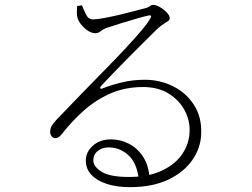

<svg xmlns="http://www.w3.org/2000/svg" viewBox="-20 -752 1040 792"><path d="M516 20Q461 20 420 6.5Q379 -7 356.5 -31.5Q334 -56 334 -89Q334 -125 363 -151Q392 -177 438 -177Q477 -177 512 -159Q547 -141 570.5 -105Q594 -69 597 -14L553 -8Q546 -78 510.5 -111Q475 -144 428 -144Q402 -144 383.5 -129.5Q365 -115 365 -90Q365 -65 399 -43.5Q433 -22 512 -22Q592 -22 647.5 -48Q703 -74 732 -117Q761 -160 762 -210Q764 -254 742 -296Q720 -338 676.5 -365.5Q633 -393 570 -393Q497 -393 437 -367Q377 -341 327.5 -297.5Q278 -254 236 -200Q228 -190 221.5 -186Q215 -182 207 -182Q200 -182 193 -190Q186 -198 187 -213Q188 -224 193.5 -233Q199 -242 212 -257Q267 -314 318.5 -367.5Q370 -421 416.5 -468Q463 -515 500 -555Q537 -595 563 -625.5Q589 -656 600 -676Q605 -684 602.5 -687Q600 -690 592 -688Q577 -685 544.5 -675.5Q512 -666 477.5 -655.5Q443 -645 420 -637Q406 -632 395.5 -623.5Q385 -615 374 -615Q359 -615 344 -624.5Q329 -634 317.5 -647.5Q306 -661 301 -674Q297 -685 297 -699.5Q297 -714 298 -727L318 -730Q326 -710 335.5 -691Q345 -672 364 -672Q379 -672 409 -677.5Q439 -683 473 -691Q507 -699 536.5 -707Q566 -715 582 -719Q590 -721 594.5 -724Q599 -727 603 -729.5Q607 -732 612 -732Q621 -732 632.5 -726.5Q644 -721 655 -712.5Q666 -704 673 -694.5Q680 -685 680 -677Q680 -670 674 -665.5Q668 -661 656 -654Q644 -647 626 -630Q610 -614 579 -583.5Q548 -553 513 -517.5Q478 -482 446 -449Q414 -416 396 -396Q392 -392 394 -388Q396 -384 402 -387Q440 -402 484.5 -412.5Q529 -423 576 -423Q640 -423 694 -396Q748 -369 780 -319.5Q812 -270 810 -203Q809 -143 773.5 -92Q738 -41 673 -10.5Q608 20 516 20Z"/></svg>

Font: Noto Serif KR ExtraLight
Style: Regular
Weight: 200
Designer: Ryoko NISHIZUKA 西塚涼子 (kana & ideographs); Frank Grießhammer (Latin, Greek & Cyrillic); Wenlong ZHANG 张文龙 (bopomofo); San
Foundry: Adobe
Version: Version 2.002-H1;hotconv 1.1.0;makeotfexe 2.6.0